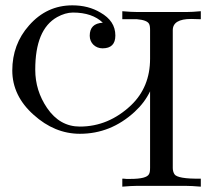

<svg xmlns="http://www.w3.org/2000/svg" viewBox="-20 -699 805 719"><path d="M732 -30C673 -29 640 -35 633 -47C629 -54 627 -61 627 -70V-586C627 -614 650 -628 696 -628C705 -628 725 -627 732 -627V-657C710 -655 692 -654 678 -654H495C480 -654 461 -655 438 -657V-627H493C518 -625 533 -619 538 -610C541 -605 542 -597 542 -586V-479C542 -408 518 -350 471 -305C415 -252 351 -225 279 -225C229 -225 188 -248 156 -295C127 -338 112 -385 112 -438C112 -539 139 -604 194 -635C214 -646 234 -652 253 -652C302 -652 339 -639 365 -614C332 -612 316 -596 316 -565C316 -538 337 -518 364 -518C396 -518 412 -534 412 -566C412 -603 393 -631 356 -652C326 -670 291 -679 251 -679C187 -679 133 -654 89 -604C47 -557 26 -500 26 -435C26 -372 53 -316 106 -269C158 -222 216 -198 279 -198C356 -198 424 -225 484 -280C509 -303 528 -328 542 -357V-71C542 -60 541 -52 538 -47C532 -35 509 -29 468 -29H453C446 -30 441 -30 438 -30V0C461 -2 480 -3 493 -3H675C690 -3 709 -2 732 0Z"/></svg>

Font: Veleka
Style: Regular
Weight: 400
Designer: Stefan Peev, Context Ltd, 2016; SIL International, 1997-2014.
Foundry: Stefan Peev, Context Ltd, 2016
Version: Version 1.000